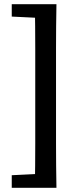

<svg xmlns="http://www.w3.org/2000/svg" viewBox="-20 -735 396 915"><path d="M249 -715Q248 -663 247.5 -610Q247 -557 247 -504Q247 -451 247 -398V-158Q247 -105 247 -52Q247 1 247.5 54Q248 107 249 160H146Q147 108 147.5 55Q148 2 148 -51Q148 -104 148 -158V-398Q148 -450 148 -503Q148 -556 147.5 -609Q147 -662 146 -715ZM198 -715V-649H179L36 -656V-715ZM198 93V160H36V100L179 93Z"/></svg>

Font: Source Serif 4 SemiBold
Style: Regular
Weight: 600
Designer: Frank Grießhammer
Foundry: Adobe Systems Incorporated
Version: Version 4.004;hotconv 1.0.116;makeotfexe 2.5.65601